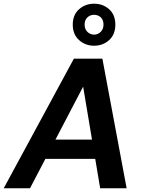

<svg xmlns="http://www.w3.org/2000/svg" viewBox="-42 -1017 770 1037"><path d="M-22 0 357 -700H511L642 0H499L407 -549L120 0ZM109 -159 163 -263H534L550 -159ZM466 -770Q419 -770 385 -800.5Q351 -831 351 -884Q351 -937 385 -967Q419 -997 466 -997Q514 -997 547.5 -967Q581 -937 581 -884Q581 -831 547.5 -800.5Q514 -770 466 -770ZM466 -830Q487 -830 502 -845Q517 -860 517 -884Q517 -909 502.5 -923Q488 -937 466 -937Q445 -937 430 -923Q415 -909 415 -884Q415 -860 430 -845Q445 -830 466 -830Z"/></svg>

Font: DM Sans 18pt
Style: Bold Italic
Weight: 700
Italic angle: -10°
Designer: Colophon Foundry, Jonny Pinhorn
Foundry: Colophon Foundry
Version: Version 4.004;gftools[0.9.30]